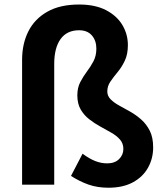

<svg xmlns="http://www.w3.org/2000/svg" viewBox="-20 -830 740 863"><path d="M467.4 13.8Q418.2 13.8 378.2 -0.2Q338.3 -14.1 299.1 -39.3L351.1 -139.1Q380.8 -117 407.7 -106.3Q434.5 -95.7 461.7 -95.7Q495.8 -95.7 515.1 -114.8Q534.5 -133.9 534.5 -160.7Q534.5 -185.1 519.5 -202.5Q504.4 -219.8 481 -233.2Q457.6 -246.7 431 -261.2Q404.4 -275.7 381.1 -293.9Q357.7 -312.1 342.6 -338Q327.6 -363.9 327.6 -401.5Q327.6 -435.5 340.7 -460.7Q353.8 -485.9 370.3 -507.9Q386.9 -529.9 400 -554.4Q413.1 -578.9 413.1 -611.4Q413.1 -647.4 393 -670.7Q372.9 -694 335.3 -694Q280.6 -694 252.2 -654.3Q223.7 -614.6 223.7 -542.2V0H79.3V-560.6Q79.3 -633.3 107.6 -689.3Q136 -745.4 193 -777.5Q249.9 -809.7 335.7 -809.7Q408 -809.7 456.9 -784.2Q505.8 -758.6 530.3 -717.2Q554.8 -675.7 554.8 -627.5Q554.8 -586 540.9 -557Q527 -527.9 508.6 -505.8Q490.1 -483.7 476.2 -463.3Q462.3 -443 462.3 -419.1Q462.3 -398.6 477.4 -383.5Q492.4 -368.3 515.8 -355.6Q539.2 -343 565.4 -328.1Q591.6 -313.2 615 -292.5Q638.3 -271.9 653.4 -242Q668.4 -212.1 668.4 -167.4Q668.4 -117.4 645.2 -76Q622 -34.6 577.2 -10.4Q532.5 13.8 467.4 13.8Z"/></svg>

Font: Noto Sans TC
Style: Regular
Weight: 100
Designer: Ryoko NISHIZUKA 西塚涼子 (kana, bopomofo & ideographs); Paul D. Hunt (Latin, Greek & Cyrillic); Sandoll Communications 산돌커뮤니
Foundry: Adobe
Version: Version 2.004;hotconv 1.0.118;makeotfexe 2.5.65603